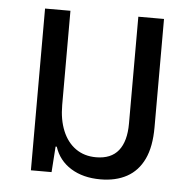

<svg xmlns="http://www.w3.org/2000/svg" viewBox="-45 -593 649 648"><g transform="rotate(5 279.5 -269.0)"><path d="M318 10Q259 10 218 -15.5Q177 -41 162 -87H158L152 0H82V-548H168V-229Q168 -179 183.5 -141.5Q199 -104 228 -83.5Q257 -63 297 -63Q348 -63 373 -94.5Q398 -126 398 -186V-548H485V-181Q485 -115 465 -73Q445 -31 407.5 -10.5Q370 10 318 10Z"/></g></svg>

Font: Noto Sans Thai SemiCondensed
Style: Regular
Weight: 400
Width: 4
Designer: Monotype Design Team
Foundry: Monotype Imaging Inc.
Version: Version 2.001